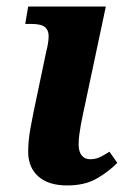

<svg xmlns="http://www.w3.org/2000/svg" viewBox="-20 -556 394 586"><path d="M185 10Q128 10 97 -17.5Q66 -45 66 -93Q66 -107 67.5 -125Q69 -143 73 -165Q77 -187 82 -212L121 -398Q128 -425 128.5 -444Q129 -463 117.5 -473Q106 -483 75 -483H57L66 -536H303L234 -211Q230 -193 227 -176.5Q224 -160 222 -144.5Q220 -129 220 -115Q220 -93 229.5 -81.5Q239 -70 255 -70Q271 -70 284 -76Q297 -82 314 -93L338 -59Q314 -34 277 -12Q240 10 185 10Z"/></svg>

Font: Noto Serif
Style: Italic
Weight: 400
Italic angle: -12°
Designer: Monotype Design Team
Foundry: Monotype Imaging Inc.
Version: Version 2.013